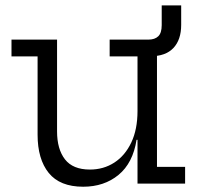

<svg xmlns="http://www.w3.org/2000/svg" viewBox="-20 -679 739 710"><path d="M488.5 -470.5H385.5V-532.5H560.5V-62H664.5V0H488.5ZM191 -532.5V-193Q191 -127.5 220.2 -89.8Q249.5 -52 312.5 -52Q363 -52 402.8 -77.8Q442.5 -103.5 465.5 -152Q488.5 -200.5 488.5 -268.5L506 -162H485Q471.5 -76 418.2 -32.2Q365 11.5 287.5 11.5Q201.5 11.5 160.2 -39.5Q119 -90.5 119 -181V-470.5H22.5V-532.5ZM650 -659V-587Q650 -532 621.2 -501.5Q592.5 -471 536.5 -471H502L528.5 -532.5Q552.5 -532.5 565.2 -544.8Q578 -557 578 -586V-659Z"/></svg>

Font: Hepta Slab
Style: Regular
Weight: 400
Designer: Michael LaGattuta
Foundry: Michael LaGattuta
Version: Version 1.100